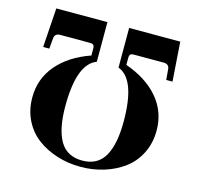

<svg xmlns="http://www.w3.org/2000/svg" viewBox="-106 -824 987 955"><g transform="rotate(15 388.0 -347.0)"><path d="M538.1 -254.9Q538.1 -472.7 443.8 -507.8V-711.9H707L721.2 -509.8H689L684.1 -565.9Q681.2 -589.8 653.8 -589.8H502Q488.3 -589.8 483.2 -584.7Q478 -579.6 478 -565.9V-530.8Q586.9 -492.7 647.5 -421.4Q708 -350.1 708 -253.9Q708 -189 681.6 -136.5Q655.3 -84 610.6 -50.8Q565.9 -17.6 508.8 0.2Q451.7 18.1 388.2 18.1Q324.7 18.1 267.6 0.2Q210.4 -17.6 165.5 -50.8Q120.6 -84 94.2 -136.5Q67.9 -189 67.9 -253.9Q67.9 -350.1 128.4 -421.4Q189 -492.7 297.9 -530.8V-565.9Q297.9 -579.6 292.7 -584.7Q287.6 -589.8 273.9 -589.8H122.1Q94.7 -589.8 91.8 -565.9L86.9 -509.8H55.2L68.8 -711.9H332V-507.8Q237.8 -472.7 237.8 -254.9Q237.8 -136.7 273.7 -75.4Q309.6 -14.2 388.2 -14.2Q466.8 -14.2 502.4 -75.4Q538.1 -136.7 538.1 -254.9Z"/></g></svg>

Font: Flanker Steampunk
Style: Bold
Weight: 700
Designer: Alexey Kryukov, Leonardo Di Lena
Foundry: Alexey Kryukov, Leonardo Di Lena
Version: 1.210